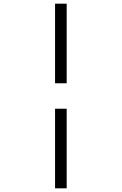

<svg xmlns="http://www.w3.org/2000/svg" viewBox="-20 -821 660 1041"><path d="M341.5 -369.5V-801H278.5V-369.5ZM278.5 200H341.5V-231.5H278.5Z"/></svg>

Font: Monaspace Krypton ExtraLight
Style: Regular
Weight: 200
Designer: Riley Cran & the Lettermatic Team
Foundry: Lettermatic
Version: Version 1.101 (Monaspace Krypton)